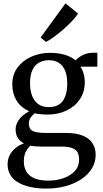

<svg xmlns="http://www.w3.org/2000/svg" viewBox="-20 -869 614 1148"><path d="M257.5 258.5Q204 258.5 160.8 249Q117.5 239.5 87.2 221.2Q57 203 41.2 176Q25.5 149 25.5 114Q25.5 83 38.5 58Q51.5 33 73.8 15.2Q96 -2.5 123 -11.5Q99.5 -24 86.5 -44.5Q73.5 -65 73.5 -95.5Q73.5 -118.5 84.8 -139.2Q96 -160 114.5 -176.5Q133 -193 154.5 -203.5Q102.5 -227.5 78 -269.2Q53.5 -311 53.5 -365.5Q53.5 -424 85.5 -466.2Q117.5 -508.5 169 -530.8Q220.5 -553 278 -553Q330.5 -553 369 -541Q407.5 -529 432 -508Q443.5 -523 472.2 -538.2Q501 -553.5 535 -553.5H562V-470.5H461Q468.5 -460 474.2 -445.5Q480 -431 483.5 -413.8Q487 -396.5 487 -377.5Q487 -318.5 457.2 -275Q427.5 -231.5 377.2 -207.8Q327 -184 264 -184Q244 -184 224.2 -186Q204.5 -188 187.5 -191.5Q174 -181 163.2 -166Q152.5 -151 152.5 -131Q152.5 -97.5 176 -85.8Q199.5 -74 255 -74H375.5Q435.5 -74 474.8 -58Q514 -42 533 -12.8Q552 16.5 552 56.5Q552 101 529.5 138Q507 175 466.8 202Q426.5 229 373 243.8Q319.5 258.5 257.5 258.5ZM268 211Q318.5 211 360.5 196Q402.5 181 427.8 153.2Q453 125.5 453 86.5Q453 62 444.8 44.2Q436.5 26.5 413.5 17Q390.5 7.5 347.5 7.5H232.5Q211.5 7.5 193.8 6.2Q176 5 162 2Q144.5 17 133.5 39.5Q122.5 62 122.5 96Q122.5 133 138.8 158.8Q155 184.5 187.2 197.8Q219.5 211 268 211ZM271.5 -228.5Q328 -228.5 355 -265Q382 -301.5 382 -370.5Q382 -415.5 369.5 -446.2Q357 -477 332.5 -493Q308 -509 273 -509Q239.5 -509 213.8 -494.8Q188 -480.5 173.8 -450.2Q159.5 -420 159.5 -372Q159.5 -330.5 171.2 -298Q183 -265.5 208 -247Q233 -228.5 271.5 -228.5ZM254 -619 223 -645 371.5 -849 446.5 -788Q435 -769 411.5 -744Q388 -719 359.5 -694Q331 -669 303.2 -648.8Q275.5 -628.5 255.5 -619Z"/></svg>

Font: Merriweather 60pt
Style: Regular
Weight: 400
Version: Version 2.100